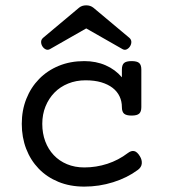

<svg xmlns="http://www.w3.org/2000/svg" viewBox="-20 -692 640 723"><path d="M168.5 -507.3Q160.2 -502.4 152.3 -506.1Q144.5 -509.8 139.6 -517.6Q134.8 -525.4 134.8 -534.2Q134.8 -543 142.6 -549.8L277.8 -663.1Q288.6 -671.9 304.7 -671.9Q320.3 -671.9 331.5 -663.1L466.8 -549.8Q474.6 -543 474.6 -534.2Q474.6 -525.4 469.7 -517.6Q464.8 -509.8 457 -506.1Q449.2 -502.4 440.9 -507.3L304.7 -585ZM439 -288.6Q439 -310.5 430.2 -329.1Q421.4 -347.7 404.1 -361.1Q386.7 -374.5 361.3 -382.1Q335.9 -389.6 302.2 -389.6Q266.6 -389.6 236.6 -377.4Q206.5 -365.2 185.1 -343.3Q163.6 -321.3 151.4 -291.3Q139.2 -261.2 139.2 -225.6Q139.2 -189.9 150.4 -159.9Q161.6 -129.9 182.4 -107.9Q203.1 -85.9 232.4 -73.7Q261.7 -61.5 297.4 -61.5Q342.3 -61.5 384.3 -75.2Q426.3 -88.9 461.4 -115.7Q474.1 -125.5 485.4 -123Q496.6 -120.6 506.8 -103.5Q515.1 -90.3 513.9 -76.2Q512.7 -62 498.5 -51.8Q459 -22.5 406.2 -5.9Q353.5 10.7 297.4 10.7Q243.7 10.7 200.2 -7.1Q156.7 -24.9 126 -56.6Q95.2 -88.4 78.6 -131.6Q62 -174.8 62 -225.6Q62 -276.4 79.1 -319.6Q96.2 -362.8 127.2 -394.5Q158.2 -426.3 201.4 -444.1Q244.6 -461.9 297.4 -461.9Q341.8 -461.9 377.9 -446Q414.1 -430.2 439 -400.9V-430.2Q439 -447.3 447 -454.6Q455.1 -461.9 475.6 -461.9Q496.1 -461.9 504.2 -454.6Q512.2 -447.3 512.2 -430.2V-288.6Q512.2 -271.5 504.2 -264.2Q496.1 -256.8 475.6 -256.8Q455.1 -256.8 447 -264.2Q439 -271.5 439 -288.6Z"/></svg>

Font: Courier Prime
Style: Regular
Weight: 400
Designer: Alan Dague-Greene
Foundry: Quote-Unquote Apps
Version: Version 1.203